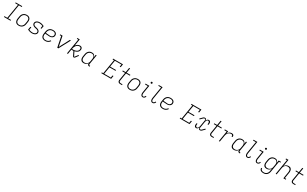

<svg xmlns="http://www.w3.org/2000/svg" viewBox="638 -4073 12225 7634"><g transform="rotate(30 6750.0 -256.0)"><path d="M22 0V-38H154L263 -697H136L135 -735H437V-697H305L196 -38H323L324 0Z M699 8Q669 8 640.5 2Q612 -4 589 -19.5Q566 -35 550 -58Q534 -81 526.5 -108.5Q519 -136 519.5 -166Q520 -196 525 -226L542 -326Q546 -353 555 -379.5Q564 -406 580 -430Q596 -454 618 -473.5Q640 -493 665.5 -505.5Q691 -518 719 -523Q747 -528 774 -528Q804 -528 832.5 -522Q861 -516 884.5 -500.5Q908 -485 923.5 -462Q939 -439 946.5 -411.5Q954 -384 953.5 -354Q953 -324 948 -294L932 -194Q927 -167 918.5 -140.5Q910 -114 894 -90Q878 -66 855.5 -46.5Q833 -27 807.5 -14.5Q782 -2 754 3Q726 8 699 8ZM701 -30Q723 -30 745.5 -34.5Q768 -39 789.5 -50Q811 -61 828.5 -77.5Q846 -94 859 -114Q872 -134 879 -156Q886 -178 890 -201L907 -301Q910 -324 910.5 -348Q911 -372 906.5 -394Q902 -416 890 -435Q878 -454 860 -466.5Q842 -479 819.5 -484.5Q797 -490 773 -490Q751 -490 728 -485.5Q705 -481 684 -470Q663 -459 645 -442.5Q627 -426 614.5 -406Q602 -386 594.5 -364Q587 -342 584 -319L567 -219Q563 -196 562.5 -172Q562 -148 567 -126Q572 -104 584 -85Q596 -66 614 -53.5Q632 -41 654.5 -35.5Q677 -30 701 -30Z M1306 8Q1251 8 1200 -6Q1149 -20 1103 -44L1127 -187H1170L1149 -65Q1186 -49 1225.5 -39.5Q1265 -30 1307 -30Q1323 -30 1339 -32Q1355 -34 1372 -38Q1389 -42 1404.5 -49Q1420 -56 1434 -67Q1448 -78 1457.5 -93Q1467 -108 1469 -125Q1473 -145 1466.5 -163.5Q1460 -182 1446.5 -195Q1433 -208 1416 -216Q1399 -224 1380 -229Q1361 -234 1342.5 -237.5Q1324 -241 1305 -246Q1286 -251 1268.5 -258Q1251 -265 1235 -274.5Q1219 -284 1205.5 -297Q1192 -310 1182.5 -326.5Q1173 -343 1170 -362.5Q1167 -382 1170 -402Q1174 -422 1184.5 -441.5Q1195 -461 1211 -476Q1227 -491 1246 -501Q1265 -511 1285.5 -517Q1306 -523 1326.5 -525.5Q1347 -528 1368 -528Q1422 -528 1473 -514Q1524 -500 1571 -476L1548 -340H1505L1524 -455Q1488 -470 1449 -480Q1410 -490 1368 -490Q1353 -490 1336.5 -488Q1320 -486 1304.5 -482Q1289 -478 1273.5 -470.5Q1258 -463 1245.5 -452Q1233 -441 1224 -426.5Q1215 -412 1212 -396Q1208 -372 1218 -350.5Q1228 -329 1246 -315.5Q1264 -302 1286.5 -295.5Q1309 -289 1331.5 -284Q1354 -279 1376.5 -273.5Q1399 -268 1420 -259Q1441 -250 1459.5 -237Q1478 -224 1491 -206Q1504 -188 1509.5 -165.5Q1515 -143 1511 -119Q1508 -98 1496.5 -78Q1485 -58 1468 -43Q1451 -28 1431 -18.5Q1411 -9 1390 -3Q1369 3 1348 5.5Q1327 8 1306 8Z M1917 8Q1886 8 1856 2.5Q1826 -3 1800.5 -17.5Q1775 -32 1756.5 -54.5Q1738 -77 1729.5 -105Q1721 -133 1720.5 -164Q1720 -195 1725 -226L1742 -326Q1746 -353 1755.5 -380Q1765 -407 1781 -431Q1797 -455 1819.5 -475Q1842 -495 1868.5 -507Q1895 -519 1922.5 -523.5Q1950 -528 1977 -528Q2002 -528 2026.5 -524.5Q2051 -521 2073 -512.5Q2095 -504 2113.5 -489.5Q2132 -475 2143.5 -454.5Q2155 -434 2159.5 -410Q2164 -386 2159 -361Q2155 -332 2137.5 -306Q2120 -280 2094 -263Q2068 -246 2039 -239Q2010 -232 1982 -232Q1955 -232 1929 -235Q1903 -238 1876 -239Q1849 -240 1823 -242Q1797 -244 1772 -250L1767 -219Q1763 -195 1763 -170Q1763 -145 1769.5 -122.5Q1776 -100 1790.5 -81.5Q1805 -63 1824.5 -51.5Q1844 -40 1868.5 -35Q1893 -30 1917 -30Q1943 -30 1968 -35Q1993 -40 2017 -52.5Q2041 -65 2061.5 -84Q2082 -103 2097 -126L2132 -108Q2115 -81 2090.5 -57.5Q2066 -34 2037.5 -19Q2009 -4 1978 2Q1947 8 1917 8ZM1984 -268Q2006 -268 2028 -273.5Q2050 -279 2069 -292Q2088 -305 2101 -325Q2114 -345 2117 -366Q2120 -385 2116.5 -403Q2113 -421 2104 -436Q2095 -451 2081 -461.5Q2067 -472 2050 -478.5Q2033 -485 2015 -487.5Q1997 -490 1978 -490Q1955 -490 1932 -486Q1909 -482 1887 -471.5Q1865 -461 1847 -444.5Q1829 -428 1816 -407.5Q1803 -387 1795 -364.5Q1787 -342 1784 -319L1779 -289Q1803 -282 1829 -280Q1855 -278 1881 -277Q1907 -276 1932.5 -272Q1958 -268 1984 -268Z M2469 0 2372 -482H2305L2304 -520H2412L2480 -173Q2487 -144 2492.5 -114Q2498 -84 2503 -54Q2518 -84 2533.5 -114Q2549 -144 2564 -173L2748 -520H2797L2519 0Z M3222 7Q3213 7 3205.5 3.5Q3198 0 3193 -6.5Q3188 -13 3184.5 -20Q3181 -27 3177 -34L3087 -214Q3078 -213 3068 -212.5Q3058 -212 3048 -212Q3034 -212 3020.5 -213Q3007 -214 2993 -216L2958 0H2915L3030 -697H2967V-735H3079L3027 -421Q3043 -445 3064 -465.5Q3085 -486 3110 -500Q3135 -514 3161.5 -521Q3188 -528 3215 -528Q3242 -528 3266 -518Q3290 -508 3305.5 -489Q3321 -470 3326.5 -444.5Q3332 -419 3328 -392Q3322 -359 3304 -328Q3286 -297 3257.5 -275Q3229 -253 3195.5 -240.5Q3162 -228 3129 -220L3214 -51Q3217 -45 3219 -37.5Q3221 -30 3228 -30Q3233 -30 3237.5 -33Q3242 -36 3245 -40L3346 -174L3378 -152L3278 -18Q3273 -11 3266 -6.5Q3259 -2 3251.5 1Q3244 4 3236.5 5.5Q3229 7 3222 7ZM3051 -250Q3074 -250 3098 -253.5Q3122 -257 3145.5 -263Q3169 -269 3192.5 -279.5Q3216 -290 3235.5 -306Q3255 -322 3267.5 -344Q3280 -366 3284 -389Q3287 -409 3284 -427.5Q3281 -446 3270 -460.5Q3259 -475 3242.5 -482.5Q3226 -490 3206 -490Q3180 -490 3152.5 -480Q3125 -470 3102 -452Q3079 -434 3062 -410.5Q3045 -387 3032.5 -361Q3020 -335 3012.5 -308.5Q3005 -282 3000 -255Q3012 -252 3025 -251Q3038 -250 3051 -250Z M3677 8Q3649 8 3622 1Q3595 -6 3574.5 -22.5Q3554 -39 3541.5 -62.5Q3529 -86 3523.5 -113Q3518 -140 3519 -168.5Q3520 -197 3525 -226L3542 -326Q3546 -352 3554.5 -378Q3563 -404 3577.5 -427.5Q3592 -451 3612.5 -471Q3633 -491 3658 -504Q3683 -517 3709.5 -522.5Q3736 -528 3762 -528Q3791 -528 3818.5 -521Q3846 -514 3866 -497Q3886 -480 3898 -456Q3910 -432 3916 -405L3935 -520H3978L3905 -81Q3903 -71 3904.5 -61Q3906 -51 3912 -44Q3918 -37 3927.5 -33.5Q3937 -30 3948 -30H3962L3961 8H3941Q3922 8 3905 3Q3888 -2 3876.5 -14.5Q3865 -27 3862 -45Q3859 -63 3862 -81L3865 -98Q3851 -74 3830.5 -52.5Q3810 -31 3784.5 -17.5Q3759 -4 3731.5 2Q3704 8 3677 8ZM3697 -30Q3719 -30 3741 -34.5Q3763 -39 3783.5 -49.5Q3804 -60 3821.5 -76.5Q3839 -93 3851.5 -112.5Q3864 -132 3871 -153.5Q3878 -175 3881 -197L3898 -297Q3902 -320 3903 -344Q3904 -368 3899.5 -390Q3895 -412 3884 -431.5Q3873 -451 3856 -464.5Q3839 -478 3816.5 -484Q3794 -490 3770 -490Q3748 -490 3725.5 -485.5Q3703 -481 3682.5 -470Q3662 -459 3644 -442Q3626 -425 3613.5 -405Q3601 -385 3594 -363Q3587 -341 3584 -319L3567 -219Q3563 -196 3562 -172.5Q3561 -149 3566 -127Q3571 -105 3582.5 -86Q3594 -67 3611.5 -54Q3629 -41 3651 -35.5Q3673 -30 3697 -30Z M4493 0 4492 -38H4560L4669 -697H4607L4606 -735H5063L5039 -590H4996L5014 -697H4712L4663 -401H4939L4933 -363H4657L4603 -38H4905L4923 -145H4966L4942 0Z M5359 0Q5341 0 5323.5 -3Q5306 -6 5291 -14Q5276 -22 5265.5 -35Q5255 -48 5249.5 -64Q5244 -80 5244 -98Q5244 -116 5247 -134L5305 -482H5178V-520H5311L5346 -735H5389L5354 -520H5526V-482H5348L5289 -128Q5286 -110 5287.5 -93Q5289 -76 5299 -63Q5309 -50 5325 -44Q5341 -38 5359 -38H5442L5443 0Z M5799 8Q5769 8 5740.5 2Q5712 -4 5689 -19.5Q5666 -35 5650 -58Q5634 -81 5626.5 -108.5Q5619 -136 5619.5 -166Q5620 -196 5625 -226L5642 -326Q5646 -353 5655 -379.5Q5664 -406 5680 -430Q5696 -454 5718 -473.5Q5740 -493 5765.5 -505.5Q5791 -518 5819 -523Q5847 -528 5874 -528Q5904 -528 5932.5 -522Q5961 -516 5984.5 -500.5Q6008 -485 6023.5 -462Q6039 -439 6046.5 -411.5Q6054 -384 6053.5 -354Q6053 -324 6048 -294L6032 -194Q6027 -167 6018.5 -140.5Q6010 -114 5994 -90Q5978 -66 5955.5 -46.5Q5933 -27 5907.5 -14.5Q5882 -2 5854 3Q5826 8 5799 8ZM5801 -30Q5823 -30 5845.5 -34.5Q5868 -39 5889.5 -50Q5911 -61 5928.5 -77.5Q5946 -94 5959 -114Q5972 -134 5979 -156Q5986 -178 5990 -201L6007 -301Q6010 -324 6010.5 -348Q6011 -372 6006.5 -394Q6002 -416 5990 -435Q5978 -454 5960 -466.5Q5942 -479 5919.5 -484.5Q5897 -490 5873 -490Q5851 -490 5828 -485.5Q5805 -481 5784 -470Q5763 -459 5745 -442.5Q5727 -426 5714.5 -406Q5702 -386 5694.5 -364Q5687 -342 5684 -319L5667 -219Q5663 -196 5662.5 -172Q5662 -148 5667 -126Q5672 -104 5684 -85Q5696 -66 5714 -53.5Q5732 -41 5754.5 -35.5Q5777 -30 5801 -30Z M6394 8Q6372 8 6353 0.5Q6334 -7 6321.5 -22Q6309 -37 6302 -56Q6295 -75 6293 -95.5Q6291 -116 6292.5 -137.5Q6294 -159 6298 -181L6348 -482H6221V-520H6397L6340 -174Q6337 -159 6335.5 -144Q6334 -129 6334.5 -114Q6335 -99 6337.5 -84.5Q6340 -70 6347 -57.5Q6354 -45 6366.5 -37.5Q6379 -30 6394 -30Q6408 -30 6422 -36.5Q6436 -43 6446 -54Q6456 -65 6464 -78Q6472 -91 6477 -105L6512 -88Q6504 -69 6493.5 -52Q6483 -35 6467.5 -21Q6452 -7 6432.5 0.5Q6413 8 6394 8ZM6415 -631Q6405 -631 6396.5 -634Q6388 -637 6382.5 -644Q6377 -651 6376 -660.5Q6375 -670 6376 -680Q6377 -686 6380 -692Q6383 -698 6389 -702Q6395 -706 6401.5 -707.5Q6408 -709 6414 -709Q6424 -709 6432.5 -706Q6441 -703 6446.5 -696Q6452 -689 6453.5 -679.5Q6455 -670 6453 -660Q6452 -654 6449 -648Q6446 -642 6440.5 -638Q6435 -634 6428 -632.5Q6421 -631 6415 -631Z M6844 8Q6822 8 6803 0.5Q6784 -7 6771.5 -22Q6759 -37 6752 -56Q6745 -75 6743 -95.5Q6741 -116 6742.5 -137.5Q6744 -159 6748 -181L6833 -697H6706V-735H6882L6790 -174Q6787 -159 6785.5 -144Q6784 -129 6784.5 -114Q6785 -99 6787.5 -84.5Q6790 -70 6797 -57.5Q6804 -45 6816.5 -37.5Q6829 -30 6844 -30Q6858 -30 6872 -36.5Q6886 -43 6896 -54Q6906 -65 6914 -78Q6922 -91 6927 -105L6962 -88Q6954 -69 6943.5 -52Q6933 -35 6917.5 -21Q6902 -7 6882.5 0.5Q6863 8 6844 8Z M7317 8Q7286 8 7256 2.5Q7226 -3 7200.5 -17.5Q7175 -32 7156.5 -54.5Q7138 -77 7129.5 -105Q7121 -133 7120.5 -164Q7120 -195 7125 -226L7142 -326Q7146 -353 7155.5 -380Q7165 -407 7181 -431Q7197 -455 7219.5 -475Q7242 -495 7268.5 -507Q7295 -519 7322.5 -523.5Q7350 -528 7377 -528Q7402 -528 7426.5 -524.5Q7451 -521 7473 -512.5Q7495 -504 7513.5 -489.5Q7532 -475 7543.5 -454.5Q7555 -434 7559.5 -410Q7564 -386 7559 -361Q7555 -332 7537.5 -306Q7520 -280 7494 -263Q7468 -246 7439 -239Q7410 -232 7382 -232Q7355 -232 7329 -235Q7303 -238 7276 -239Q7249 -240 7223 -242Q7197 -244 7172 -250L7167 -219Q7163 -195 7163 -170Q7163 -145 7169.5 -122.5Q7176 -100 7190.5 -81.5Q7205 -63 7224.5 -51.5Q7244 -40 7268.5 -35Q7293 -30 7317 -30Q7343 -30 7368 -35Q7393 -40 7417 -52.5Q7441 -65 7461.5 -84Q7482 -103 7497 -126L7532 -108Q7515 -81 7490.5 -57.5Q7466 -34 7437.5 -19Q7409 -4 7378 2Q7347 8 7317 8ZM7384 -268Q7406 -268 7428 -273.5Q7450 -279 7469 -292Q7488 -305 7501 -325Q7514 -345 7517 -366Q7520 -385 7516.5 -403Q7513 -421 7504 -436Q7495 -451 7481 -461.5Q7467 -472 7450 -478.5Q7433 -485 7415 -487.5Q7397 -490 7378 -490Q7355 -490 7332 -486Q7309 -482 7287 -471.5Q7265 -461 7247 -444.5Q7229 -428 7216 -407.5Q7203 -387 7195 -364.5Q7187 -342 7184 -319L7179 -289Q7203 -282 7229 -280Q7255 -278 7281 -277Q7307 -276 7332.5 -272Q7358 -268 7384 -268Z M8093 0 8092 -38H8160L8269 -697H8207L8206 -735H8663L8639 -590H8596L8614 -697H8312L8263 -401H8539L8533 -363H8257L8203 -38H8505L8523 -145H8566L8542 0Z M8843 8Q8826 8 8810 2Q8794 -4 8783 -16Q8772 -28 8766 -43.5Q8760 -59 8758.5 -76Q8757 -93 8758 -110.5Q8759 -128 8762 -145L8766 -170H8809L8805 -145Q8802 -126 8801.5 -107Q8801 -88 8806.5 -71Q8812 -54 8826.5 -42Q8841 -30 8860 -30Q8873 -30 8886 -37Q8899 -44 8908.5 -55Q8918 -66 8924.5 -79Q8931 -92 8935.5 -105.5Q8940 -119 8943.5 -132.5Q8947 -146 8949 -159L8995 -434Q8996 -445 8995 -455.5Q8994 -466 8988.5 -474.5Q8983 -483 8973 -486.5Q8963 -490 8952 -490Q8940 -490 8927.5 -485.5Q8915 -481 8906 -471L8794 -360L8766 -386L8877 -497Q8885 -506 8895.5 -511Q8906 -516 8916 -520Q8926 -524 8937 -525.5Q8948 -527 8958 -527Q8976 -527 8990.5 -519.5Q9005 -512 9012.5 -497.5Q9020 -483 9020 -465.5Q9020 -448 9017 -431L9016 -423Q9023 -442 9032.5 -461Q9042 -480 9056.5 -495.5Q9071 -511 9090.5 -519.5Q9110 -528 9130 -528Q9147 -528 9163 -522Q9179 -516 9190 -504Q9201 -492 9207 -476.5Q9213 -461 9214.5 -444Q9216 -427 9215.5 -409.5Q9215 -392 9212 -375L9208 -350H9165L9169 -375Q9172 -394 9172 -413Q9172 -432 9167 -449Q9162 -466 9147.5 -478Q9133 -490 9114 -490Q9101 -490 9088 -483Q9075 -476 9065.5 -465Q9056 -454 9049.5 -441Q9043 -428 9038 -414.5Q9033 -401 9030 -387.5Q9027 -374 9024 -361L8979 -86Q8977 -75 8978.5 -64.5Q8980 -54 8985.5 -45.5Q8991 -37 9001 -33.5Q9011 -30 9022 -30Q9034 -30 9046 -34.5Q9058 -39 9068 -49L9179 -160L9208 -134L9097 -23Q9088 -14 9077.5 -9Q9067 -4 9057 0Q9047 4 9036.5 5.5Q9026 7 9016 7Q8998 7 8983 -0.5Q8968 -8 8961 -22.5Q8954 -37 8954 -54.5Q8954 -72 8956 -89L8958 -97Q8951 -78 8941 -59Q8931 -40 8916.5 -24.5Q8902 -9 8882.5 -0.5Q8863 8 8843 8Z M9559 0Q9541 0 9523.5 -3Q9506 -6 9491 -14Q9476 -22 9465.5 -35Q9455 -48 9449.5 -64Q9444 -80 9444 -98Q9444 -116 9447 -134L9505 -482H9378V-520H9511L9546 -735H9589L9554 -520H9726V-482H9548L9489 -128Q9486 -110 9487.5 -93Q9489 -76 9499 -63Q9509 -50 9525 -44Q9541 -38 9559 -38H9642L9643 0Z M9888 0 9968 -482H9862V-520H10017L9998 -406Q10011 -432 10030 -455.5Q10049 -479 10073.5 -496Q10098 -513 10125.5 -520.5Q10153 -528 10181 -528Q10205 -528 10227.5 -521Q10250 -514 10264 -496.5Q10278 -479 10280.5 -455Q10283 -431 10279 -407H10236Q10239 -423 10237.5 -439Q10236 -455 10228 -467Q10220 -479 10205.5 -484.5Q10191 -490 10175 -490Q10150 -490 10125.5 -484Q10101 -478 10078.5 -464Q10056 -450 10038.5 -429.5Q10021 -409 10009 -386.5Q9997 -364 9990 -339.5Q9983 -315 9979 -291L9931 0Z M10577 8Q10549 8 10522 1Q10495 -6 10474.5 -22.5Q10454 -39 10441.5 -62.5Q10429 -86 10423.5 -113Q10418 -140 10419 -168.5Q10420 -197 10425 -226L10442 -326Q10446 -352 10454.5 -378Q10463 -404 10477.5 -427.5Q10492 -451 10512.5 -471Q10533 -491 10558 -504Q10583 -517 10609.5 -522.5Q10636 -528 10662 -528Q10691 -528 10718.5 -521Q10746 -514 10766 -497Q10786 -480 10798 -456Q10810 -432 10816 -405L10835 -520H10878L10805 -81Q10803 -71 10804.5 -61Q10806 -51 10812 -44Q10818 -37 10827.5 -33.5Q10837 -30 10848 -30H10862L10861 8H10841Q10822 8 10805 3Q10788 -2 10776.5 -14.5Q10765 -27 10762 -45Q10759 -63 10762 -81L10765 -98Q10751 -74 10730.5 -52.5Q10710 -31 10684.5 -17.5Q10659 -4 10631.5 2Q10604 8 10577 8ZM10597 -30Q10619 -30 10641 -34.5Q10663 -39 10683.5 -49.5Q10704 -60 10721.5 -76.5Q10739 -93 10751.5 -112.5Q10764 -132 10771 -153.5Q10778 -175 10781 -197L10798 -297Q10802 -320 10803 -344Q10804 -368 10799.5 -390Q10795 -412 10784 -431.5Q10773 -451 10756 -464.5Q10739 -478 10716.5 -484Q10694 -490 10670 -490Q10648 -490 10625.5 -485.5Q10603 -481 10582.5 -470Q10562 -459 10544 -442Q10526 -425 10513.5 -405Q10501 -385 10494 -363Q10487 -341 10484 -319L10467 -219Q10463 -196 10462 -172.5Q10461 -149 10466 -127Q10471 -105 10482.5 -86Q10494 -67 10511.5 -54Q10529 -41 10551 -35.5Q10573 -30 10597 -30Z M11194 8Q11172 8 11153 0.5Q11134 -7 11121.5 -22Q11109 -37 11102 -56Q11095 -75 11093 -95.5Q11091 -116 11092.5 -137.5Q11094 -159 11098 -181L11183 -697H11056V-735H11232L11140 -174Q11137 -159 11135.5 -144Q11134 -129 11134.5 -114Q11135 -99 11137.5 -84.5Q11140 -70 11147 -57.5Q11154 -45 11166.5 -37.5Q11179 -30 11194 -30Q11208 -30 11222 -36.5Q11236 -43 11246 -54Q11256 -65 11264 -78Q11272 -91 11277 -105L11312 -88Q11304 -69 11293.5 -52Q11283 -35 11267.5 -21Q11252 -7 11232.5 0.5Q11213 8 11194 8Z M11644 8Q11622 8 11603 0.5Q11584 -7 11571.5 -22Q11559 -37 11552 -56Q11545 -75 11543 -95.5Q11541 -116 11542.5 -137.5Q11544 -159 11548 -181L11598 -482H11471V-520H11647L11590 -174Q11587 -159 11585.5 -144Q11584 -129 11584.5 -114Q11585 -99 11587.5 -84.5Q11590 -70 11597 -57.5Q11604 -45 11616.5 -37.5Q11629 -30 11644 -30Q11658 -30 11672 -36.5Q11686 -43 11696 -54Q11706 -65 11714 -78Q11722 -91 11727 -105L11762 -88Q11754 -69 11743.5 -52Q11733 -35 11717.5 -21Q11702 -7 11682.5 0.5Q11663 8 11644 8ZM11665 -631Q11655 -631 11646.5 -634Q11638 -637 11632.5 -644Q11627 -651 11626 -660.5Q11625 -670 11626 -680Q11627 -686 11630 -692Q11633 -698 11639 -702Q11645 -706 11651.5 -707.5Q11658 -709 11664 -709Q11674 -709 11682.5 -706Q11691 -703 11696.5 -696Q11702 -689 11703.5 -679.5Q11705 -670 11703 -660Q11702 -654 11699 -648Q11696 -642 11690.5 -638Q11685 -634 11678 -632.5Q11671 -631 11665 -631Z M12061 223Q12038 223 12015.5 220.5Q11993 218 11972 211.5Q11951 205 11932.5 193Q11914 181 11901 164Q11888 147 11882.5 125.5Q11877 104 11880 81H11923Q11921 98 11925.5 114Q11930 130 11940 142.5Q11950 155 11964 163.5Q11978 172 11994 176.5Q12010 181 12026.5 183Q12043 185 12061 185Q12083 185 12105.5 180.5Q12128 176 12148.5 165Q12169 154 12186.5 137Q12204 120 12216 100Q12228 80 12235.5 58Q12243 36 12246 14L12265 -98Q12251 -74 12230.5 -52.5Q12210 -31 12184.5 -17.5Q12159 -4 12131.5 2Q12104 8 12077 8Q12049 8 12022 1Q11995 -6 11974.5 -22.5Q11954 -39 11941.5 -62.5Q11929 -86 11923.5 -113Q11918 -140 11919 -168.5Q11920 -197 11925 -226L11942 -326Q11946 -352 11954.5 -378Q11963 -404 11977.5 -427.5Q11992 -451 12012.5 -471Q12033 -491 12058 -504Q12083 -517 12109.5 -522.5Q12136 -528 12162 -528Q12191 -528 12218.5 -521Q12246 -514 12266 -497Q12286 -480 12298 -456Q12310 -432 12316 -405L12335 -520H12439L12440 -482H12372L12288 21Q12284 47 12275 73.5Q12266 100 12251 124Q12236 148 12214.5 168Q12193 188 12167 200.5Q12141 213 12114.5 218Q12088 223 12061 223ZM12097 -30Q12119 -30 12141 -34.5Q12163 -39 12183.5 -49.5Q12204 -60 12221.5 -76.5Q12239 -93 12251.5 -112.5Q12264 -132 12271 -153.5Q12278 -175 12281 -197L12298 -297Q12302 -320 12303 -344Q12304 -368 12299.5 -390Q12295 -412 12284 -431.5Q12273 -451 12256 -464.5Q12239 -478 12216.5 -484Q12194 -490 12170 -490Q12148 -490 12125.5 -485.5Q12103 -481 12082.5 -470Q12062 -459 12044 -442Q12026 -425 12013.5 -405Q12001 -385 11994 -363Q11987 -341 11984 -319L11967 -219Q11963 -196 11962 -172.5Q11961 -149 11966 -127Q11971 -105 11982.5 -86Q11994 -67 12011.5 -54Q12029 -41 12051 -35.5Q12073 -30 12097 -30Z M12496 0 12611 -697H12549L12548 -735H12660L12609 -422Q12623 -447 12643 -468Q12663 -489 12687.5 -502.5Q12712 -516 12739 -522Q12766 -528 12792 -528Q12820 -528 12847 -521Q12874 -514 12894 -497Q12914 -480 12925.5 -456Q12937 -432 12942 -405.5Q12947 -379 12946 -351Q12945 -323 12940 -294L12898 -38H12960L12961 0H12849L12899 -301Q12902 -324 12903 -347Q12904 -370 12899.5 -392Q12895 -414 12885 -433Q12875 -452 12857.5 -465.5Q12840 -479 12818 -484.5Q12796 -490 12773 -490Q12752 -490 12729.5 -485.5Q12707 -481 12687 -470Q12667 -459 12650 -442.5Q12633 -426 12621.5 -406.5Q12610 -387 12603 -366Q12596 -345 12592 -323L12539 0Z M13309 0Q13291 0 13273.5 -3Q13256 -6 13241 -14Q13226 -22 13215.5 -35Q13205 -48 13199.5 -64Q13194 -80 13194 -98Q13194 -116 13197 -134L13255 -482H13128V-520H13261L13296 -735H13339L13304 -520H13476V-482H13298L13239 -128Q13236 -110 13237.5 -93Q13239 -76 13249 -63Q13259 -50 13275 -44Q13291 -38 13309 -38H13392L13393 0Z"/></g></svg>

Font: Iosevka Etoile Extralight
Style: Italic
Weight: 200
Italic angle: -9°
Designer: Belleve Invis
Foundry: Belleve Invis
Version: Version 22.1.2; ttfautohint (v1.8.4)